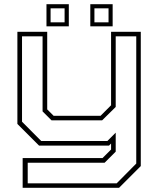

<svg xmlns="http://www.w3.org/2000/svg" viewBox="-20 -691 758 911"><path d="M165.5 0 62.5 -103V-540H204V-172L234.5 -141.5H457L507 -191.5V-540H648V97L545 200H87.5V59H466.5L507 18.5V-10L497 0ZM111.5 179H533.5L626.5 85V-518.5H529V-183.5L464.5 -120H224.5L182 -162.5V-518.5H84.5V-113.5L175.5 -22H489.5L529 -61.5V28.5L476.5 81H111.5ZM408.5 -566V-671H514.5V-566ZM200.5 -566V-671H306.5V-566ZM220 -585H286.5V-651.5H220ZM428 -585H495V-651.5H428Z"/></svg>

Font: Tourney Expanded ExtraLight
Style: Regular
Weight: 200
Width: 7
Designer: Tyler Finck
Foundry: Etcetera Type Co
Version: Version 1.010; ttfautohint (v1.8.3)